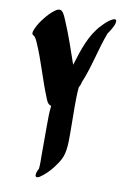

<svg xmlns="http://www.w3.org/2000/svg" viewBox="-86 -798 572 865"><g transform="rotate(10 200.0 -365.5)"><path d="M356.7 -742.7C339.1 -734.2 325.3 -719.5 311.9 -705.7C263.6 -655.9 241.3 -586 218.5 -511.7C196.5 -575.2 175.7 -637.8 149.7 -698.8C144.2 -711.7 138.8 -726 130.2 -737.3C119.1 -751.8 104.3 -744.3 92.4 -735.2C76.6 -723.2 62.9 -708 50.6 -692.5C38.3 -677 26.9 -660 19 -641.8C15.9 -633.5 9.2 -622.1 15.9 -612.9C28.6 -607.7 33.9 -593.1 39.3 -581.4C73 -505.3 93.8 -424.2 125.8 -346.1C131.4 -332.5 136.5 -315.4 153.2 -312.1C149.3 -284.1 149.8 -255.1 149.5 -227C149 -180.4 149.4 -133.9 149.3 -87.3C149.2 -66.3 150.6 -44.1 148 -23.4C142.8 -13.8 137.3 -2 138.3 8.2C139.2 18.6 151 15.7 156.8 12C177.2 -1.3 198 -21.1 213.3 -41.3C226.1 -58.2 240.1 -76.8 247.6 -96.9C262.4 -135.9 258.7 -194.5 258.7 -244.8C258.7 -301.9 255.9 -361.3 261 -415.7C265.2 -423.4 269.6 -432.6 270.6 -441.2C302.6 -516.3 317.2 -600.3 346.6 -677.4C352 -684.9 356.9 -692.6 361.5 -700.6C367.4 -711 376.3 -726.2 375.1 -739C374.2 -750 362.7 -745.6 356.7 -742.7ZM219 -108.9C222.3 -111.1 225.7 -113.4 229.1 -115.6C225.6 -113.4 222.3 -111.4 219 -108.9ZM204.9 -97C205.3 -97.4 205.7 -97.9 206.2 -98.3C205.7 -97.9 205.3 -97.4 204.9 -97Z"/></g></svg>

Font: Quiapo Free
Style: Regular
Weight: 400
Designer: Aaron Amar
Version: Version 001.002